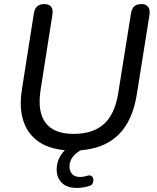

<svg xmlns="http://www.w3.org/2000/svg" viewBox="-20 -732 771 945"><path d="M336 9Q270 9 218.5 -10Q167 -29 133.5 -67.5Q100 -106 88 -164Q76 -222 89 -299L147 -668Q151 -691 164 -701.5Q177 -712 198 -712Q221 -712 231.5 -699Q242 -686 238 -660L180 -291Q163 -183 204 -128Q245 -73 342 -73Q437 -73 491 -121Q545 -169 562 -274L625 -668Q629 -691 641.5 -701.5Q654 -712 676 -712Q698 -712 708.5 -699Q719 -686 716 -660L654 -272Q640 -179 601 -116.5Q562 -54 497 -22.5Q432 9 336 9ZM359 193Q309 193 284 167.5Q259 142 259 103Q259 57 287.5 20.5Q316 -16 367 -37L394 0Q371 9 354.5 23Q338 37 330 53.5Q322 70 322 88Q322 111 335.5 125Q349 139 374 139Q383 139 391.5 137.5Q400 136 410 133Q423 129 430.5 134.5Q438 140 439.5 150Q441 160 436.5 169.5Q432 179 423 182Q409 187 391.5 190Q374 193 359 193Z"/></svg>

Font: Nunito Medium
Style: Italic
Weight: 500
Designer: Vernon Adams
Foundry: Vernon Adams
Version: Version 3.601